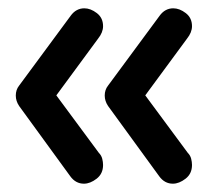

<svg xmlns="http://www.w3.org/2000/svg" viewBox="-20 -492 516 462"><path d="M396 -50Q376 -50 363 -68L240 -237Q232 -249 232 -262Q232 -276 240 -286L364 -454Q377 -472 397 -472Q412 -472 427 -460.5Q442 -449 442 -429Q442 -414 430 -399L324 -255V-270L432 -124Q438 -118 440 -110Q442 -102 442 -95Q442 -74 426.5 -62Q411 -50 396 -50ZM182 -50Q162 -50 149 -68L26 -237Q18 -249 18 -262Q18 -276 26 -286L150 -454Q163 -472 183 -472Q198 -472 213 -460.5Q228 -449 228 -429Q228 -414 216 -399L110 -255V-270L218 -124Q224 -118 226 -110Q228 -102 228 -95Q228 -74 212.5 -62Q197 -50 182 -50Z"/></svg>

Font: Quicksand Light SemiBold
Style: Regular
Weight: 600
Version: Version 3.006